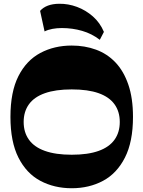

<svg xmlns="http://www.w3.org/2000/svg" viewBox="-20 -986 762 1020"><path d="M361 14Q268.2 14 194.3 -25.4Q120.3 -64.8 77.9 -148.8Q35.5 -232.8 35.5 -365Q35.5 -498.2 77.9 -581.7Q120.3 -665.2 194.3 -704.6Q268.2 -744 361 -744Q430.5 -744 490 -722.2Q549.5 -700.5 593.2 -654.6Q637 -608.7 661.7 -536.7Q686.5 -464.7 686.5 -365Q686.5 -232.8 643.7 -148.8Q601 -64.8 527.4 -25.4Q453.8 14 361 14ZM361 -164Q447.8 -164 504.1 -184.4Q560.5 -204.7 588.4 -243.9Q616.3 -283 616.3 -338Q616.3 -393 588.4 -431.9Q560.5 -470.8 504.1 -490.9Q447.8 -511 361 -511Q275.2 -511 218.5 -490.9Q161.7 -470.8 133.7 -431.9Q105.7 -393 105.7 -338Q105.7 -283 133.7 -243.9Q161.7 -204.7 218.5 -184.4Q275.2 -164 361 -164ZM510.2 -774.5Q468.2 -807 416.5 -822Q364.7 -837 308.5 -837Q282.2 -837 258.6 -832.6Q235 -828.3 216.8 -819L193 -928.2Q225.5 -965.2 294 -966Q342.2 -966.7 389 -949.4Q435.7 -932 473.7 -898.5Q511.7 -865 532 -816.5Z"/></svg>

Font: Savate ExtraLight
Style: Regular
Weight: 200
Designer: Max Esnée
Foundry: Plomb Type
Version: Version 2.000